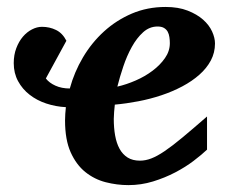

<svg xmlns="http://www.w3.org/2000/svg" viewBox="-20 -520 655 552"><path d="M468.3 -396Q468.3 -404.8 467 -413.3Q465.8 -421.9 462.2 -428.7Q458.5 -435.5 451.4 -439.7Q444.3 -443.8 433.1 -443.8Q409.7 -443.8 391.4 -427.2Q373 -410.6 358.9 -385Q344.7 -359.4 334.5 -328.9Q324.2 -298.3 317.4 -271Q343.3 -276.9 370.1 -288.6Q397 -300.3 418.7 -316.7Q440.4 -333 454.3 -353Q468.3 -373 468.3 -396ZM575.2 -89.8Q560.5 -75.7 537.1 -57.9Q513.7 -40 483.9 -24.4Q454.1 -8.8 419.9 1.7Q385.7 12.2 349.1 12.2Q316.4 12.2 283.9 3.9Q251.5 -4.4 225.3 -25.4Q199.2 -46.4 183.1 -82.3Q167 -118.2 167 -173.8Q167 -182.6 167.7 -192.9Q168.5 -203.1 169.4 -211.9Q140.1 -213.4 113 -222.4Q85.9 -231.4 65.2 -247.6Q44.4 -263.7 32 -286.6Q19.5 -309.6 19.5 -338.4Q19.5 -362.3 26.9 -381.6Q34.2 -400.9 45.9 -414.6Q57.6 -428.2 72 -435.5Q86.4 -442.9 100.6 -442.9Q122.6 -442.9 141.1 -433.8Q159.7 -424.8 170.9 -402.8L111.8 -294.4Q121.6 -281.7 139.4 -273.7Q157.2 -265.6 180.7 -265.6Q193.4 -312.5 218.5 -355Q243.7 -397.5 279.1 -429.7Q314.5 -461.9 359.1 -481Q403.8 -500 456.1 -500Q492.7 -500 519.5 -489.5Q546.4 -479 564 -463.4Q581.5 -447.8 589.8 -429.4Q598.1 -411.1 598.1 -395Q598.1 -368.7 586.2 -346.2Q574.2 -323.7 553.2 -305.2Q532.2 -286.6 504.2 -271.7Q476.1 -256.8 444.1 -246.1Q412.1 -235.4 377.7 -228.8Q343.3 -222.2 310.1 -219.2Q309.1 -210 308.1 -198.2Q307.1 -186.5 307.1 -178.2Q307.1 -152.3 311 -130.4Q314.9 -108.4 323.7 -92.3Q332.5 -76.2 346.9 -67.1Q361.3 -58.1 382.3 -58.1Q398.4 -58.1 415 -64.5Q431.6 -70.8 453.6 -85.7Q475.6 -100.6 504.9 -125Q534.2 -149.4 575.2 -185.1Z"/></svg>

Font: Charis SIL
Style: Bold Italic
Weight: 700
Italic angle: -11°
Foundry: SIL International
Version: Version 4.112